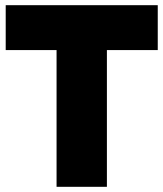

<svg xmlns="http://www.w3.org/2000/svg" viewBox="-20 -720 630 740"><path d="M2 -527H198V0H392V-527H588V-700H2Z"/></svg>

Font: Jost ExtraBold
Style: Regular
Weight: 800
Version: Version 3.710